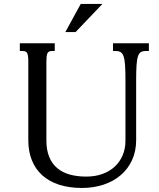

<svg xmlns="http://www.w3.org/2000/svg" viewBox="-20 -933 796 964"><path d="M663.6 -229.5Q663.6 -173.3 642.8 -128.7Q622.1 -84 585.4 -53Q548.8 -22 499 -5.6Q449.2 10.7 391.6 10.7Q326.7 10.7 276.6 -5.6Q226.6 -22 192.1 -53Q157.7 -84 139.9 -128.7Q122.1 -173.3 122.1 -229.5V-624.5Q122.1 -653.8 116.9 -665.3Q111.8 -676.8 94.2 -676.8H79.6V-715.8H254.9V-676.8H240.2Q222.7 -676.8 217.8 -664.8Q212.9 -652.8 212.9 -624V-228Q212.9 -179.7 227.1 -145.3Q241.2 -110.8 267.3 -88.9Q293.5 -66.9 330.3 -56.6Q367.2 -46.4 412.6 -46.4Q458 -46.4 494.4 -59.6Q530.8 -72.8 556.4 -96.7Q582 -120.6 595.9 -153.6Q609.9 -186.5 609.9 -226.1V-531.2Q609.9 -577.1 607.9 -605.7Q606 -634.3 600.6 -649.9Q595.2 -665.5 585.9 -671.1Q576.7 -676.8 562.5 -676.8H547.4V-715.8H727.5V-676.8H710.4Q696.3 -676.8 687 -671.1Q677.7 -665.5 672.6 -649.9Q667.5 -634.3 665.5 -605.5Q663.6 -576.7 663.6 -530.8ZM385.3 -913.1H494.1L359.4 -772H308.1Z"/></svg>

Font: Arian Grqi
Style: Regular
Weight: 400
Designer: Ruben Hakobyan (Tarumian)
Foundry: Ruben Hakobyan (Tarumian)
Version: Version 1.003